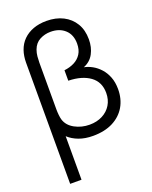

<svg xmlns="http://www.w3.org/2000/svg" viewBox="-175 -828 918 1161"><g transform="rotate(-20 283.5 -247.5)"><path d="M69.7 240V-540Q69.7 -560.8 72.8 -580.3Q75.8 -599.8 81.7 -616.7Q94.5 -654.2 121.3 -680.8Q148.2 -707.3 186.1 -721.2Q224 -735 270.7 -735Q331.2 -735 377.2 -711.8Q423.2 -688.5 449.1 -645.6Q475 -602.7 475 -543.3Q475 -491.3 453.5 -451.4Q432 -411.5 388.3 -394.3Q414.5 -389.3 440.9 -374.8Q467.3 -360.2 489.2 -336.1Q511.2 -312 524.6 -277.9Q538 -243.8 538 -199.3Q538 -136.2 509.8 -87.9Q481.7 -39.7 428.5 -12.3Q375.3 15 300.3 15Q249.2 15 209.5 0.2Q169.8 -14.7 142.7 -40V240ZM303.7 -55.7Q350.3 -55.7 386.2 -74.2Q422.2 -92.7 442.4 -125.7Q462.7 -158.7 462.7 -202.7Q462.7 -273 411.2 -310.5Q359.7 -348 272.3 -350V-417.3Q307.8 -421.3 336.6 -435.8Q365.3 -450.2 382.3 -476.7Q399.3 -503.2 399.3 -543Q399.3 -600 364.3 -632.3Q329.3 -664.7 272.3 -664.7Q234.7 -664.7 202.5 -647.8Q170.3 -631 156.3 -592.7Q149.2 -573.2 147.2 -551.4Q145.3 -529.7 145.3 -511.7V-211Q145.3 -194.2 147.2 -175.8Q149 -157.5 153 -143.7Q165.8 -102.5 209.1 -79.1Q252.3 -55.7 303.7 -55.7Z"/></g></svg>

Font: Manrope ExtraLight
Style: Regular
Weight: 200
Designer: Mikhail Sharanda
Foundry: Mikhail Sharanda
Version: Version 4.505